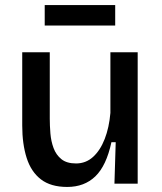

<svg xmlns="http://www.w3.org/2000/svg" viewBox="-20 -727 641 760"><path d="M246 13Q181 13 142 -17Q103 -47 85.5 -102Q68 -157 68 -230V-520H177V-257Q177 -230 179.5 -199Q182 -168 192 -141Q202 -114 223 -97Q244 -80 281 -80Q320 -80 348.5 -106Q377 -132 394.5 -177Q412 -222 417 -280V-520H525V0H433L438 -164H421Q401 -71 357.5 -29Q314 13 246 13ZM157 -626V-707H436V-626Z"/></svg>

Font: Bricolage Grotesque 10pt Medium
Style: Regular
Weight: 500
Designer: Mathieu Triay
Foundry: Atelier Triay
Version: Version 1.000; ttfautohint (v1.8.4.7-5d5b);gftools[0.9.32]